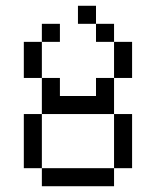

<svg xmlns="http://www.w3.org/2000/svg" viewBox="-20 -645 540 665"><path d="M312.5 -562.5H250V-625H312.5ZM62.5 -250H125V-62.5H62.5ZM62.5 -500H125V-375H62.5ZM125 -62.5H375V0H125ZM125 -375H187.5V-312.5H312.5V-375H375V-250H125ZM125 -562.5H187.5V-500H125ZM312.5 -562.5H375V-500H312.5ZM375 -250H437.5V-62.5H375ZM375 -500H437.5V-375H375Z"/></svg>

Font: 寒蝉点阵体 16px
Style: Regular
Weight: 400
Designer: Designed by Warren2060
Foundry: ChillType
Version: Version 1.000